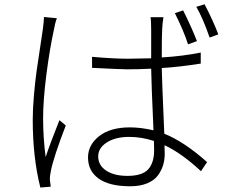

<svg xmlns="http://www.w3.org/2000/svg" viewBox="-20 -840 1040 885"><path d="M887.7 -650.4 846.7 -635.7Q827.1 -697.3 786.1 -779.3L824.2 -792Q864.3 -711.9 887.7 -650.4ZM182.6 -761.7 242.2 -755.9Q233.4 -733.4 228.5 -703.1Q209 -614.3 193.8 -496.1Q178.7 -377.9 178.7 -294.9Q178.7 -205.1 190.4 -116.2Q209 -172.9 253.9 -286.1L283.2 -261.7Q227.5 -117.2 214.8 -53.7Q209 -27.3 210 -10.7Q210.9 -6.8 211.9 4.9Q212.9 16.6 213.9 20.5L166 24.4Q130.9 -114.3 130.9 -288.1Q130.9 -337.9 136.7 -404.3Q142.6 -470.7 149.4 -517.6Q156.2 -564.5 166 -628.4Q175.8 -692.4 177.7 -707Q182.6 -743.2 182.6 -761.7ZM690.4 -147.5Q690.4 -173.8 689.5 -190.4Q631.8 -209 575.2 -209Q512.7 -209 472.7 -183.6Q432.6 -158.2 432.6 -119.1Q432.6 -78.1 469.2 -53.7Q505.9 -29.3 567.4 -29.3Q635.7 -29.3 663.1 -59.6Q690.4 -89.8 690.4 -147.5ZM905.3 -597.7V-546.9Q805.7 -531.2 725.6 -526.4Q725.6 -494.1 737.3 -223.6Q828.1 -187.5 934.6 -92.8L906.2 -50.8Q820.3 -131.8 738.3 -170.9Q739.3 -157.2 739.3 -131.8Q739.3 -103.5 731.9 -79.1Q724.6 -54.7 708 -31.7Q691.4 -8.8 658.7 4.9Q626 18.6 580.1 18.6Q484.4 18.6 435.1 -16.6Q385.7 -51.8 385.7 -114.3Q385.7 -171.9 437 -212.4Q488.3 -252.9 579.1 -252.9Q628.9 -252.9 687.5 -239.3Q677.7 -456.1 676.8 -523.4Q621.1 -520.5 566.4 -520.5Q539.1 -520.5 404.3 -527.3V-578.1Q504.9 -569.3 568.4 -569.3Q604.5 -569.3 676.8 -571.3V-703.1Q676.8 -745.1 673.8 -760.7H733.4Q728.5 -731.4 727.5 -704.1Q725.6 -672.9 725.6 -575.2Q822.3 -581.1 905.3 -597.7ZM884.8 -808.6 922.9 -820.3Q960.9 -748 986.3 -681.6L946.3 -667Q914.1 -758.8 884.8 -808.6Z"/></svg>

Font: GenEi Gothic M Light
Style: Regular
Weight: 300
Designer: o_tamon (Modified); [Source Han Sans]
Ryoko NISHIZUKA  (kana & ideographs); Paul D. Hunt (Latin, Greek & Cyrillic); Wenl
Version: Version 1.1a;Original Version 1.004